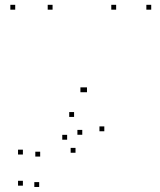

<svg xmlns="http://www.w3.org/2000/svg" viewBox="-20 -564 660 790"><path d="M318.5 -9.5V-29.5H298.5V-9.5ZM284.8 -82.9V-102.9H264.8V-82.9ZM256.2 10.8V-9.2H236.2V10.8ZM145.3 80.2V60.2H125.3V80.2ZM74.2 71.8V51.8H54.2V71.8ZM74.2 199.9V179.9H54.2V199.9ZM141.2 205.3V185.3H121.2V205.3ZM409.2 -23.9V-43.9H389.2V-23.9ZM602.2 -524.2V-544.2H582.2V-524.2ZM457.9 -524.2V-544.2H437.9V-524.2ZM337.9 -184.5V-204.5H317.9V-184.5ZM330.9 -184.5V-204.5H310.9V-184.5ZM196.3 -524.2V-544.2H176.3V-524.2ZM42.6 -524.2V-544.2H22.6V-524.2ZM290.7 64.5V44.5H270.7V64.5Z"/></svg>

Font: Monaspace Neon Dots Var
Style: Regular
Weight: 400
Designer: Riley Cran and the Lettermatic Team
Version: Version 1.100 (Monaspace Neon Dots)